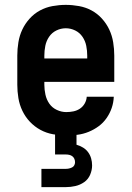

<svg xmlns="http://www.w3.org/2000/svg" viewBox="-20 -548 540 788"><path d="M252 8Q225 8 197.5 3Q170 -2 146 -15Q122 -28 103 -48Q84 -68 72 -93Q60 -118 55.5 -145.5Q51 -173 51 -200V-320Q51 -347 55.5 -374.5Q60 -402 71.5 -426.5Q83 -451 101.5 -471.5Q120 -492 144 -505Q168 -518 195.5 -523Q223 -528 250 -528Q277 -528 304.5 -523Q332 -518 356 -505Q380 -492 398.5 -471.5Q417 -451 428.5 -426.5Q440 -402 444.5 -374.5Q449 -347 449 -320V-212H162V-200Q162 -180 166.5 -159.5Q171 -139 182.5 -122.5Q194 -106 213 -97Q232 -88 252 -88Q267 -88 281.5 -91Q296 -94 308 -102Q320 -110 327.5 -123Q335 -136 336 -151H447Q446 -127 438.5 -105Q431 -83 417.5 -63.5Q404 -44 385 -30Q366 -16 344 -7Q322 2 299 5Q276 8 252 8ZM162 -308H338V-320Q338 -340 334 -360Q330 -380 318.5 -397Q307 -414 288.5 -423Q270 -432 250 -432Q230 -432 211.5 -423Q193 -414 181.5 -397Q170 -380 166 -360Q162 -340 162 -320ZM150 220V145H250Q257 145 263.5 143.5Q270 142 276 139Q282 136 285 130Q288 124 288 118Q288 110 285 103.5Q282 97 276.5 93Q271 89 264 87.5Q257 86 250 86H206V0H294V46Q308 50 320.5 57.5Q333 65 341.5 76.5Q350 88 354 102Q358 116 358 131Q358 150 350 169Q342 188 325.5 199.5Q309 211 289.5 215.5Q270 220 250 220Z"/></svg>

Font: Iosevka SS08 Regular
Style: Bold
Weight: 700
Monospace: yes
Designer: Belleve Invis
Foundry: Belleve Invis
Version: Version 16.3.4; ttfautohint (v1.8.4)